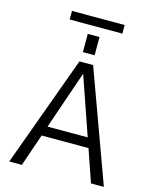

<svg xmlns="http://www.w3.org/2000/svg" viewBox="-146 -1125 983 1221"><g transform="rotate(15 346.0 -514.0)"><path d="M35.2 0 301.8 -730.5H391.6L658.2 0H573.2L500 -212.9H191.4L118.2 0ZM172.9 -971.7V-1028.3H519.5V-971.7ZM212.9 -277.3H477.5L345.7 -658.2H343.8ZM307.6 -793V-913.1H384.8V-793Z"/></g></svg>

Font: GenEi M Gothic v2 Regular
Style: Regular
Weight: 400
Version: Version 2.0